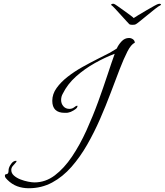

<svg xmlns="http://www.w3.org/2000/svg" viewBox="-20 -900 876 1021"><path d="M133 101Q100 101 71.5 90.5Q43 80 19 56Q15 52 10.5 46.5Q6 41 6 35Q6 27 12 26.5Q18 26 19 25Q25 20 25 13.5Q25 7 26 0Q28 -13 39.5 -29Q51 -45 66 -45Q66 -45 67 -44.5Q68 -44 68 -43Q68 -39 61 -32Q54 -25 47 -16Q40 -7 40 4Q40 21 54 33.5Q68 46 88.5 54Q109 62 129.5 66Q150 70 163 70Q222 70 271.5 32.5Q321 -5 363 -67.5Q405 -130 439.5 -206Q474 -282 502 -359Q530 -436 552 -503Q574 -570 590 -614Q539 -595 484.5 -564.5Q430 -534 384.5 -493.5Q339 -453 314 -402Q305 -387 305 -368Q305 -349 317 -335Q329 -321 349 -321Q364 -321 374.5 -329.5Q385 -338 390 -338Q392 -338 392 -336Q392 -326 377.5 -317Q363 -308 356 -305Q349 -303 344 -301.5Q339 -300 331 -300H324Q258 -300 258 -364Q258 -400 281 -432Q304 -464 340 -492Q376 -520 418 -543.5Q460 -567 499 -586.5Q538 -606 565 -620L601 -642Q609 -661 626 -679.5Q643 -698 666 -698Q677 -698 686.5 -691.5Q696 -685 697 -673Q677 -664 657.5 -626Q638 -588 616 -531Q594 -474 568.5 -406Q543 -338 512 -267Q481 -196 443.5 -130.5Q406 -65 360 -12.5Q314 40 257.5 70.5Q201 101 133 101ZM684 -768Q673 -768 668 -771Q667 -772 653.5 -786.5Q640 -801 623 -820Q606 -839 591.5 -854.5Q577 -870 574 -871Q571 -873 571 -875Q571 -878 577 -879.5Q583 -881 587 -879Q589 -879 604 -868.5Q619 -858 638.5 -844Q658 -830 673.5 -818.5Q689 -807 691 -804Q696 -808 715.5 -819.5Q735 -831 758.5 -845Q782 -859 800.5 -869Q819 -879 822 -879Q824 -880 828 -880Q833 -880 835.5 -877.5Q838 -875 832 -871Q824 -868 804.5 -852.5Q785 -837 762.5 -818.5Q740 -800 722.5 -786Q705 -772 702 -771Q698 -768 684 -768Z"/></svg>

Font: Beau Rivage
Style: Regular
Weight: 400
Designer: Robert E. Leuschke
Foundry: Robert E. Leuschke
Version: Version 1.010; ttfautohint (v1.8.3)